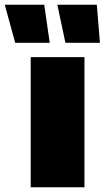

<svg xmlns="http://www.w3.org/2000/svg" viewBox="-79 -787 440 807"><path d="M50 0H276V-547H50ZM196 -607H341L328 -767H162ZM-15 -607H130L107 -767H-59Z"/></svg>

Font: Chess Sans Black
Style: Regular
Weight: 900
Designer: Wolf Bōese
Foundry: Wolf Bōese
Version: Version 7.223;Glyphs 3.3 (3306)